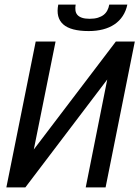

<svg xmlns="http://www.w3.org/2000/svg" viewBox="-20 -820 610 840"><path d="M223.1 -638.2 127.9 -166 486.8 -638.2H569.8L441.9 0H355L449.2 -472.2L90.8 0H7.8L136.2 -638.2ZM537.1 -799.8Q531.2 -771.5 516.8 -749.8Q502.4 -728 480.7 -713.4Q459 -698.7 430.4 -691.4Q401.9 -684.1 368.2 -684.1Q289.6 -684.1 256.6 -713.4Q223.6 -742.7 234.9 -799.8H311Q308.6 -786.1 310.1 -774.7Q311.5 -763.2 318.4 -755.1Q325.2 -747.1 338.4 -742.4Q351.6 -737.8 372.1 -737.8Q393.1 -737.8 408.2 -742.4Q423.3 -747.1 433.6 -755.1Q443.8 -763.2 449.7 -774.7Q455.6 -786.1 458 -799.8ZM0 -638.2Z"/></svg>

Font: Code New Roman
Style: Italic
Weight: 400
Italic angle: -11°
Monospace: yes
Designer: Sam Radian
Foundry: Code New Roman
Version: Version 1.508 October 19, 2014